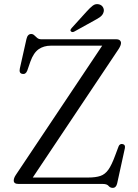

<svg xmlns="http://www.w3.org/2000/svg" viewBox="-20 -890 670 929"><path d="M554.5 -653.5 138.5 -31H406Q443 -31 465.8 -38.8Q488.5 -46.5 504.5 -69.2Q520.5 -92 537 -137L553.5 -181Q559 -195.5 573 -193Q588 -190 584 -172L547 -3Q542 19 525.5 19Q513 19 505.2 9.5Q497.5 0 477 0H69.5Q46.5 0 46.5 -16.5Q46.5 -28.5 56.5 -43.5L474.5 -669H226Q192 -669 167.2 -652Q142.5 -635 127 -592L112 -548.5Q104.5 -529 88 -532.5Q71 -535.5 76 -558.5L108 -701Q113.5 -725.5 131 -725.5Q139.5 -725.5 146 -719.2Q152.5 -713 160 -706.5Q167.5 -700 180.5 -700H542Q554 -700 559.8 -694.8Q565.5 -689.5 565.5 -682Q565.5 -671 554.5 -653.5ZM398.5 -833.5Q415.5 -852.5 429 -862.8Q442.5 -873 459 -869Q472.5 -865.5 478.5 -854.5Q484.5 -843.5 481.5 -832.5Q478 -818.5 466 -809.2Q454 -800 436.5 -791L339 -737Q329 -732 323 -738.5Q319.5 -742 321.2 -746Q323 -750 326 -753.5Z"/></svg>

Font: Fraunces 9pt S000 Light
Style: Regular
Weight: 300
Version: Version 1.000; ttfautohint (v1.8.3)